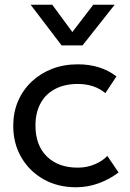

<svg xmlns="http://www.w3.org/2000/svg" viewBox="-20 -777 548 812"><path d="M301.5 15Q224 15 164 -19Q104 -53 70 -111.8Q36 -170.5 36 -245Q36 -301.5 56.2 -349Q76.5 -396.5 113.5 -431.5Q150.5 -466.5 200.2 -485.8Q250 -505 309 -505Q357 -505 397.5 -492.5Q438 -480 472.5 -454L425.5 -383Q403 -402.5 373 -412.2Q343 -422 309.5 -422Q254.5 -422 214.2 -401.2Q174 -380.5 152 -341Q130 -301.5 130 -246Q130 -162.5 178.2 -115.2Q226.5 -68 309 -68Q347 -68 380 -81.8Q413 -95.5 434 -117.5L481.5 -47.5Q443 -18.5 397 -1.8Q351 15 301.5 15ZM240.5 -585 109.5 -757H201L286 -641.5L374.5 -757H465L329 -585Z"/></svg>

Font: Geologica Roman Light
Style: Regular
Weight: 300
Designer: Sindre Bremnes, Frode Helland
Foundry: Monokrom Skriftforlag AS
Version: Version 1.010;gftools[0.9.28]